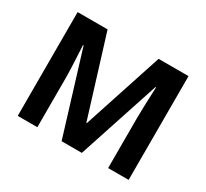

<svg xmlns="http://www.w3.org/2000/svg" viewBox="-143 -929 1228 1144"><g transform="rotate(30 471.5 -357.0)"><path d="M392 0 220 -560H216Q217 -540 219 -500Q221 -460 223 -414.5Q225 -369 225 -332V0H90V-714H296L465 -168H468L647 -714H853V0H712V-338Q712 -372 713.5 -416Q715 -460 716.5 -499.5Q718 -539 719 -559H715L531 0Z"/></g></svg>

Font: RS Noto Sans
Style: Bold
Weight: 700
Designer: Monotype Design Team
Foundry: Monotype Imaging Inc.
Version: Version 3.10